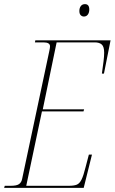

<svg xmlns="http://www.w3.org/2000/svg" viewBox="-37 -909 555 929"><path d="M-17 0 -14 -10H15Q44 -10 55.5 -18.5Q67 -27 70 -43L202 -664Q205 -678 205 -685Q205 -704 173 -704H132L134 -714H498L466 -553H456Q461 -588 464 -612.5Q467 -637 467 -654Q467 -683 455.5 -693.5Q444 -704 421 -704H237L170 -380H370L367 -370H166L90 -10H296Q321 -10 334.5 -15.5Q348 -21 357.5 -40Q367 -59 377 -100L393 -161H408L368 0ZM369 -829Q360 -829 353.5 -835.5Q347 -842 347 -856Q347 -870 354 -879.5Q361 -889 374 -889Q395 -889 395 -863Q395 -848 388 -838.5Q381 -829 369 -829Z"/></svg>

Font: Noto Serif Display ExtraCondensed Thin
Style: Italic
Weight: 100
Width: 2
Italic angle: -12°
Designer: Monotype Design Team
Foundry: Monotype Imaging Inc.
Version: Version 2.009